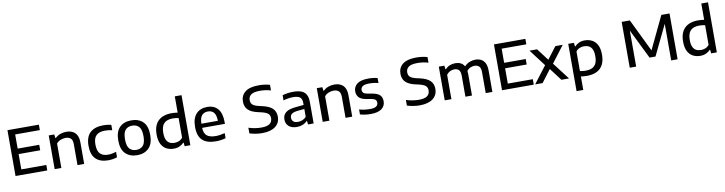

<svg xmlns="http://www.w3.org/2000/svg" viewBox="-25 -1821 11535 3053"><g transform="rotate(-10 5742.5 -294.0)"><path d="M85 0V-740H592.5V-652H194V-423.5H542.5V-335H194V-88H597.5V0Z M717 0V-544H806.5L814 -484.5H820Q893 -552.5 1000.5 -552.5Q1057 -552.5 1100.8 -531.5Q1144.5 -510.5 1169 -464.5Q1193.5 -418.5 1193.5 -342.5V0H1085.5V-337.5Q1085.5 -405 1055.2 -432Q1025 -459 972.5 -459Q935.5 -459 895 -444Q854.5 -429 825 -394V0Z M1582 10Q1451.5 10 1381.2 -59Q1311 -128 1311 -271.5Q1311 -414.5 1385.5 -483.5Q1460 -552.5 1600 -552.5Q1669.5 -552.5 1726 -537V-450Q1696.5 -456.5 1668.8 -460.2Q1641 -464 1611.5 -464Q1515 -464 1468.8 -419.2Q1422.5 -374.5 1422.5 -273Q1422.5 -169 1466.5 -123.8Q1510.5 -78.5 1595.5 -78.5Q1624.5 -78.5 1655.5 -83.8Q1686.5 -89 1726 -101V-13.5Q1658.5 10 1582 10Z M2050 10Q1932.5 10 1862 -58.8Q1791.5 -127.5 1791.5 -271.5Q1791.5 -414.5 1861 -483.5Q1930.5 -552.5 2050 -552.5Q2169.5 -552.5 2238.8 -484Q2308 -415.5 2308 -272Q2308 -129 2237.2 -59.5Q2166.5 10 2050 10ZM2050 -75.5Q2119 -75.5 2159 -119.2Q2199 -163 2199 -271Q2199 -380 2159 -423.5Q2119 -467 2050 -467Q1980.5 -467 1940.5 -423.8Q1900.5 -380.5 1900.5 -272.5Q1900.5 -163.5 1940.5 -119.5Q1980.5 -75.5 2050 -75.5Z M2641.5 9Q2576 9 2523.2 -18.2Q2470.5 -45.5 2439.5 -105Q2408.5 -164.5 2408.5 -260.5Q2408.5 -405 2484.2 -479Q2560 -553 2703 -553Q2728.5 -553 2753.5 -550.5Q2778.5 -548 2799 -545V-808H2907.5V0H2816L2809.5 -59.5H2803.5Q2775.5 -28.5 2734.2 -9.8Q2693 9 2641.5 9ZM2668 -80.5Q2704 -80.5 2739 -94.5Q2774 -108.5 2799 -141V-457.5Q2780 -462 2755.2 -465Q2730.5 -468 2705.5 -468Q2611 -468 2564.2 -420.5Q2517.5 -373 2517.5 -269Q2517.5 -198.5 2536.2 -157.2Q2555 -116 2589 -98.2Q2623 -80.5 2668 -80.5Z M3318.5 10Q3175.5 10 3103.5 -57.2Q3031.5 -124.5 3031.5 -271.5Q3031.5 -410 3096.2 -481.2Q3161 -552.5 3276 -552.5Q3388 -552.5 3448 -480.8Q3508 -409 3508 -268.5V-239H3140Q3143.5 -149.5 3189.5 -111.2Q3235.5 -73 3333.5 -73Q3367 -73 3403.8 -78.5Q3440.5 -84 3479 -94.5V-11.5Q3435.5 -0.5 3396.2 4.8Q3357 10 3318.5 10ZM3274.5 -480Q3212 -480 3177 -439.8Q3142 -399.5 3139.5 -306H3406Q3404 -399 3370.5 -439.5Q3337 -480 3274.5 -480Z M4069 9.5Q4016.5 9.5 3964 1.2Q3911.5 -7 3864.5 -22.5V-113.5Q3914.5 -96.5 3969 -88.2Q4023.5 -80 4070 -80Q4162.5 -80 4204.5 -111.2Q4246.5 -142.5 4246.5 -201Q4246.5 -250.5 4214.5 -276.5Q4182.5 -302.5 4104 -320.5L4056.5 -331Q3950.5 -354.5 3900.8 -404.5Q3851 -454.5 3851 -537Q3851 -636 3923.8 -692.8Q3996.5 -749.5 4142 -749.5Q4191 -749.5 4237.2 -743.2Q4283.5 -737 4321.5 -725.5V-634.5Q4239.5 -660 4145 -660Q4047.5 -660 4004.2 -628.8Q3961 -597.5 3961 -542Q3961 -494 3989.2 -467.8Q4017.5 -441.5 4090.5 -424.5L4138 -414Q4253.5 -388.5 4305 -338.5Q4356.5 -288.5 4356.5 -207Q4356.5 -104.5 4280.8 -47.5Q4205 9.5 4069 9.5Z M4630 9Q4544.5 9 4497.8 -32.2Q4451 -73.5 4451 -142Q4451 -214.5 4502.2 -255Q4553.5 -295.5 4668 -305.5L4792.5 -318V-348Q4792.5 -418.5 4757 -443.8Q4721.5 -469 4647.5 -469Q4614 -469 4572.5 -463Q4531 -457 4490.5 -444V-527Q4529.5 -540 4576 -546.2Q4622.5 -552.5 4663.5 -552.5Q4742.5 -552.5 4794.5 -533Q4846.5 -513.5 4872.5 -467.5Q4898.5 -421.5 4898.5 -341.5V0H4808L4800.5 -58.5H4794.5Q4766.5 -26 4723 -8.5Q4679.5 9 4630 9ZM4559.5 -151.5Q4559.5 -112 4584.2 -90Q4609 -68 4660 -68Q4695 -68 4729.8 -81.5Q4764.5 -95 4792.5 -124.5V-252.5L4676.5 -241Q4613.5 -234 4586.5 -212Q4559.5 -190 4559.5 -151.5Z M5045 0V-544H5134.5L5142 -484.5H5148Q5221 -552.5 5328.5 -552.5Q5385 -552.5 5428.8 -531.5Q5472.5 -510.5 5497 -464.5Q5521.5 -418.5 5521.5 -342.5V0H5413.5V-337.5Q5413.5 -405 5383.2 -432Q5353 -459 5300.5 -459Q5263.5 -459 5223 -444Q5182.5 -429 5153 -394V0Z M5821 10Q5725 10 5648.5 -13.5V-94Q5692 -81.5 5734.5 -75.8Q5777 -70 5820.5 -70Q5892 -70 5922.2 -91Q5952.5 -112 5952.5 -149.5Q5952.5 -180.5 5935.5 -197.2Q5918.5 -214 5875 -222.5L5787.5 -237.5Q5706.5 -252 5672 -290Q5637.5 -328 5637.5 -388.5Q5637.5 -461 5696 -506.8Q5754.5 -552.5 5880.5 -552.5Q5959 -552.5 6025.5 -534V-453.5Q5956.5 -472.5 5882 -472.5Q5800.5 -472.5 5770.8 -449.2Q5741 -426 5741 -392.5Q5741 -365.5 5756.8 -347Q5772.5 -328.5 5816 -320.5L5903.5 -305Q5981.5 -291 6018.8 -256Q6056 -221 6056 -155Q6056 -78.5 5996.5 -34.2Q5937 10 5821 10Z M6612.5 9.5Q6560 9.5 6507.5 1.2Q6455 -7 6408 -22.5V-113.5Q6458 -96.5 6512.5 -88.2Q6567 -80 6613.5 -80Q6706 -80 6748 -111.2Q6790 -142.5 6790 -201Q6790 -250.5 6758 -276.5Q6726 -302.5 6647.5 -320.5L6600 -331Q6494 -354.5 6444.2 -404.5Q6394.5 -454.5 6394.5 -537Q6394.5 -636 6467.2 -692.8Q6540 -749.5 6685.5 -749.5Q6734.5 -749.5 6780.8 -743.2Q6827 -737 6865 -725.5V-634.5Q6783 -660 6688.5 -660Q6591 -660 6547.8 -628.8Q6504.5 -597.5 6504.5 -542Q6504.5 -494 6532.8 -467.8Q6561 -441.5 6634 -424.5L6681.5 -414Q6797 -388.5 6848.5 -338.5Q6900 -288.5 6900 -207Q6900 -104.5 6824.2 -47.5Q6748.5 9.5 6612.5 9.5Z M7015 0V-544H7104.5L7112 -484H7118Q7183 -552.5 7282.5 -552.5Q7330 -552.5 7367.5 -534.5Q7405 -516.5 7427.5 -476Q7468 -518 7514.2 -535.2Q7560.5 -552.5 7604 -552.5Q7657 -552.5 7697.8 -531.8Q7738.5 -511 7761.5 -465Q7784.5 -419 7784.5 -343.5V0H7677V-338.5Q7677 -406 7649 -432.5Q7621 -459 7576.5 -459Q7544.5 -459 7511 -445.2Q7477.5 -431.5 7451.5 -399Q7455 -374.5 7455 -346V0H7349V-338.5Q7349 -406 7322.5 -432.5Q7296 -459 7251.5 -459Q7217.5 -459 7182.8 -443Q7148 -427 7123 -392.5V0Z M7940 0V-740H8447.5V-652H8049V-423.5H8397.5V-335H8049V-88H8452.5V0Z M8475 0 8684 -274 8479 -544H8601.5L8749.5 -349.5L8897 -544H9016L8811.5 -275.5L9022 0H8899L8747 -200.5L8595 0Z M9105 220V-544H9196L9203.5 -483.5H9209Q9236.5 -515 9278 -533.8Q9319.5 -552.5 9371 -552.5Q9435 -552.5 9488 -525.5Q9541 -498.5 9572.5 -439.2Q9604 -380 9604 -282.5Q9604 -138 9528.5 -64.2Q9453 9.5 9309.5 9.5Q9283.5 9.5 9258.8 7.2Q9234 5 9213 2.5V220ZM9307 -75Q9401.5 -75 9448.2 -122.5Q9495 -170 9495 -274Q9495 -345.5 9475.5 -386.8Q9456 -428 9422 -445.2Q9388 -462.5 9344 -462.5Q9308 -462.5 9273.2 -448.5Q9238.5 -434.5 9213 -402V-85.5Q9232 -81 9257 -78Q9282 -75 9307 -75Z M10002.5 0V-740H10134.5L10390.5 -211.5L10643 -740H10775V0H10671.5V-590.5L10436.5 -104H10340.5L10106 -581.5V0Z M11142.5 9Q11077 9 11024.2 -18.2Q10971.5 -45.5 10940.5 -105Q10909.5 -164.5 10909.5 -260.5Q10909.5 -405 10985.2 -479Q11061 -553 11204 -553Q11229.5 -553 11254.5 -550.5Q11279.5 -548 11300 -545V-808H11408.5V0H11317L11310.5 -59.5H11304.5Q11276.5 -28.5 11235.2 -9.8Q11194 9 11142.5 9ZM11169 -80.5Q11205 -80.5 11240 -94.5Q11275 -108.5 11300 -141V-457.5Q11281 -462 11256.2 -465Q11231.5 -468 11206.5 -468Q11112 -468 11065.2 -420.5Q11018.5 -373 11018.5 -269Q11018.5 -198.5 11037.2 -157.2Q11056 -116 11090 -98.2Q11124 -80.5 11169 -80.5Z"/></g></svg>

Font: Encode Sans SmExp Md
Style: Regular
Weight: 500
Width: 6
Designer: Multiple Designers
Foundry: Impallari Type
Version: Version 3.002; ttfautohint (v1.8.3) -l 8 -r 50 -G 200 -x 14 